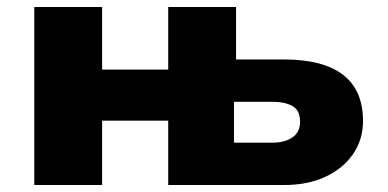

<svg xmlns="http://www.w3.org/2000/svg" viewBox="-20 -529 1109 549"><path d="M78 0V-509H272V-330H461V-509H655V-359H792Q904 -359 961 -315Q1018 -271 1018 -183Q1018 -130 989.5 -88.5Q961 -47 910.5 -23.5Q860 0 793 0H461V-184H272V0ZM649 -121H758Q794 -121 816 -136Q838 -151 838 -181Q838 -214 816 -226Q794 -238 758 -238H649Z"/></svg>

Font: Nunito Sans 6pt Black
Style: Regular
Weight: 900
Version: Version 3.101;gftools[0.9.27]